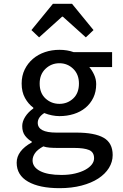

<svg xmlns="http://www.w3.org/2000/svg" viewBox="-20 -761 640 1002"><path d="M291 221Q186 221 126.5 187Q67 153 67 88Q67 26 146 -18V-22Q126 -33 111 -52.5Q96 -72 96 -103Q96 -127 111.5 -151.5Q127 -176 154 -195V-199Q128 -218 110.5 -249.5Q93 -281 93 -325Q93 -366 109 -398.5Q125 -431 152 -454Q179 -477 214.5 -489Q250 -501 290 -501Q331 -501 364 -489H565V-411H446Q460 -395 471 -371.5Q482 -348 482 -322Q482 -282 467 -251Q452 -220 426 -198.5Q400 -177 365 -166Q330 -155 290 -155Q272 -155 251.5 -159Q231 -163 211 -171Q177 -149 177 -120Q177 -69 274 -69H378Q474 -69 521 -42Q568 -15 568 48Q568 84 548.5 115.5Q529 147 493 170.5Q457 194 405.5 207.5Q354 221 291 221ZM290 -219Q332 -219 362 -247Q392 -275 392 -325Q392 -373 362 -402Q332 -431 290 -431Q248 -431 217.5 -402Q187 -373 187 -325Q187 -275 217.5 -247Q248 -219 290 -219ZM301 152Q340 152 371.5 144.5Q403 137 425 125Q447 113 459 97.5Q471 82 471 65Q471 33 445 22Q419 11 367 11H280Q257 11 239 9.5Q221 8 206 3Q175 20 162.5 38.5Q150 57 150 76Q150 111 189 131.5Q228 152 301 152ZM184 -566 144 -604 256 -741H356L468 -604L428 -566L308 -674H304Z"/></svg>

Font: SauceCodePro Nerd Font Mono
Style: Regular
Weight: 500
Monospace: yes
Designer: Paul D. Hunt, Teo Tuominen
Foundry: Adobe Systems Incorporated
Version: Version 2.030;PS 1.000;hotconv 16.6.51;makeotf.lib2.5.65220;